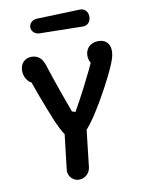

<svg xmlns="http://www.w3.org/2000/svg" viewBox="-101 -1013 823 1094"><g transform="rotate(-10 310.0 -466.0)"><path d="M189.1 -337.5Q186.4 -343.9 183.7 -349.8Q172.2 -376.9 155.3 -420.7Q138.3 -464.5 121.3 -509.9Q93.3 -586.2 85.8 -608.8L119.3 -575.4Q102.1 -575.8 87 -586.9Q72 -598 63.1 -616.3Q54.2 -634.6 54.2 -656.1Q54.2 -687.3 72.3 -706.8Q90.4 -726.2 121.6 -726.2Q145.9 -726.2 165 -711.8Q184.1 -697.3 195.8 -660Q216.3 -595.7 252.4 -493.2Q268.6 -447.1 293.7 -379.4L313.1 -373.4Q344.8 -428.3 386.5 -509.5Q428.2 -590.7 460.2 -661.8L476.4 -616.3Q458.8 -616.3 447.1 -634.5Q435.4 -652.7 435.4 -676.1Q435.4 -696.2 444.4 -712.6Q453.3 -729 470.5 -738.6Q487.8 -748.2 511.1 -748.2Q530.3 -748.2 545.4 -740.7Q560.4 -733.2 569.1 -717.9Q577.8 -702.6 577.8 -679.3Q577.8 -662.3 572.7 -643.8Q567.7 -625.2 557.2 -600.8Q532.8 -543.6 492.7 -469.9Q452.7 -396.2 415.7 -339.6Q408.5 -329.1 401.2 -318.2Q380.2 -287.3 363.9 -269.2Q347.7 -251.2 328.5 -241.3Q309.2 -231.4 285.1 -231.4Q264.7 -231.4 250.2 -240.5Q235.8 -249.6 222 -271.8Q208.2 -293.9 189.1 -337.5ZM206.6 -56.4 231.7 -271.7Q234.8 -298.1 253.4 -315Q272 -332 298.2 -332Q315.8 -332 330.4 -322.4Q345.1 -312.8 352.6 -297.4Q360.2 -281.9 358.3 -265.1L333.8 -49.9Q330.6 -23.8 311.7 -6.7Q292.8 10.4 267.1 10.4Q249.7 10.4 234.9 0.9Q220.2 -8.7 212.5 -24.1Q204.8 -39.6 206.6 -56.4ZM143.2 -892.1Q143.1 -909.8 156.3 -922Q169.6 -934.2 189.8 -934.8L438.2 -943.2Q458.8 -944.2 471.9 -930.7Q485.1 -917.2 485.2 -894.8Q485.2 -872.2 472.2 -858.4Q459.2 -844.6 438.6 -845.3L190.2 -849.8Q170 -850.2 156.6 -862.3Q143.2 -874.4 143.2 -892.1Z"/></g></svg>

Font: Monaspace Radon Var
Style: Regular
Weight: 400
Designer: Riley Cran and the Lettermatic Team
Version: Version 1.000 (Monaspace Radon Var)